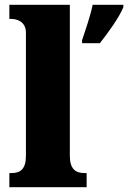

<svg xmlns="http://www.w3.org/2000/svg" viewBox="-20 -780 534 800"><path d="M19 0H341V-59H331C296 -59 271 -75 271 -130V-760H19V-701H29C44 -701 88 -694 88 -644V-130C88 -75 64 -59 29 -59H19ZM322 -613V-600H396C431 -644 477 -708 494 -750V-760H366C358 -718 335 -651 322 -613Z"/></svg>

Font: Noto Serif Tamil SemiCondensed Black
Style: Regular
Weight: 900
Width: 4
Designer: Indian Type Foundry, Tom Grace, and the Monotype Design Team
Foundry: Monotype Imaging Inc.
Version: Version 2.004